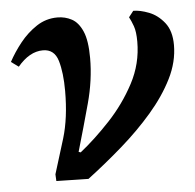

<svg xmlns="http://www.w3.org/2000/svg" viewBox="-42 -521 577 567"><g transform="rotate(-5 246.5 -237.5)"><path d="M198 4 103 2 102 -18Q116 -62 134 -121.5Q152 -181 152 -261Q152 -315 141.5 -350.5Q131 -386 97 -386Q57 -386 22 -344L0 -360Q15 -388 36.5 -415Q58 -442 86 -460.5Q114 -479 148 -479Q171 -479 190.5 -468.5Q210 -458 222 -430.5Q234 -403 234 -351Q234 -286 215.5 -218Q197 -150 176 -78L182 -76Q226 -111 271 -159Q316 -207 346.5 -264.5Q377 -322 377 -387Q377 -417 371 -433.5Q365 -450 359 -461L373 -479Q393 -479 419 -469Q445 -459 464.5 -434.5Q484 -410 484 -368Q484 -318 459.5 -269Q435 -220 394 -172.5Q353 -125 302 -80.5Q251 -36 198 4Z"/></g></svg>

Font: STIX Two Text SemiBold
Style: Italic
Weight: 600
Italic angle: -12°
Designer: Ross Mills, John Hudson & Paul Hanslow, Tiro Typeworks Ltd; with prior portions MicroPress Inc. and Coen Hoffman, Elsevi
Foundry: Tiro Typeworks Ltd
Version: Version 2.13 b171